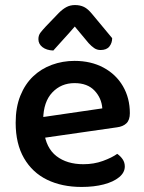

<svg xmlns="http://www.w3.org/2000/svg" viewBox="-20 -726 571 760"><path d="M116 -175 111 -257 385 -297Q382 -338 354 -367.5Q326 -397 275 -397Q222 -397 187 -360Q152 -323 151 -254L154 -207Q162 -140 203.5 -108Q245 -76 310 -76Q352 -76 387.5 -89Q423 -102 444 -117Q457 -108 465.5 -95.5Q474 -83 474 -67Q474 -43 451.5 -24.5Q429 -6 390.5 4Q352 14 303 14Q225 14 166.5 -14.5Q108 -43 75 -100Q42 -157 42 -240Q42 -301 60.5 -347Q79 -393 111 -423.5Q143 -454 185.5 -469.5Q228 -485 275 -485Q340 -485 389.5 -458.5Q439 -432 466.5 -385Q494 -338 494 -278Q494 -251 480.5 -238Q467 -225 443 -222ZM331 -555 276 -621Q252 -593 232 -571.5Q212 -550 191 -526Q164 -527 148 -539.5Q132 -552 132 -571Q132 -586 140 -596.5Q148 -607 162 -622L213 -675Q228 -690 243 -698Q258 -706 277 -706Q297 -706 312.5 -698.5Q328 -691 345 -670L424 -575Q424 -556 413 -542Q402 -528 378 -528Q364 -528 353 -535.5Q342 -543 331 -555Z"/></svg>

Font: BalooTamma2SemiBold
Style: Regular
Weight: 600
Designer: Divya Kowshik, Shuchita Grover and Ek Type
Foundry: Ek Type
Version: Version 1.700